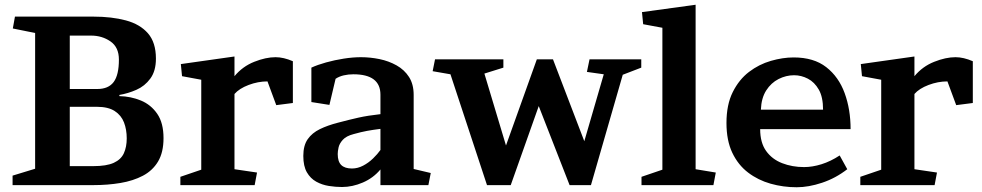

<svg xmlns="http://www.w3.org/2000/svg" viewBox="-20 -780 4138 809"><path d="M373 -710Q451 -710 510.5 -694Q570 -678 603.5 -639.5Q637 -601 637 -533Q637 -481 613.5 -449Q590 -417 554.5 -401.5Q519 -386 483 -380V-375Q531 -374 573.5 -356.5Q616 -339 642.5 -300.5Q669 -262 669 -198Q669 -138 646 -99.5Q623 -61 582 -39.5Q541 -18 487.5 -9Q434 0 373 0H33V-40L128 -69V-641L34 -660L43 -710ZM390 -405Q437 -405 459 -434.5Q481 -464 481 -529Q481 -581 445.5 -605.5Q410 -630 364 -630H274V-405ZM274 -80H373Q429 -80 459.5 -94Q490 -108 502 -134.5Q514 -161 514 -197Q514 -234 502.5 -264Q491 -294 463.5 -312Q436 -330 388 -330H274Z M747 -459 742 -510 968 -542V-459Q1002 -500 1051 -519.5Q1100 -539 1141 -539Q1175 -539 1214 -522V-346L1144 -337L1107 -437Q1067 -437 1027.5 -422Q988 -407 968 -384V-67L1063 -53L1053 0H740V-35L828 -65V-444Z M1368 -338 1292 -350V-495Q1318 -507 1354 -517Q1390 -527 1428.5 -533Q1467 -539 1501 -539Q1540 -539 1579 -531Q1618 -523 1651 -504.5Q1684 -486 1703.5 -455.5Q1723 -425 1723 -380V-68L1795 -51L1785 0H1583V-66Q1553 -30 1509 -11Q1465 8 1421 8Q1394 8 1365.5 3.5Q1337 -1 1312.5 -14.5Q1288 -28 1273 -54Q1258 -80 1258 -123Q1258 -167 1276.5 -193.5Q1295 -220 1328 -236Q1361 -252 1404 -263Q1453 -276 1491 -284.5Q1529 -293 1583 -299V-381Q1583 -467 1469 -467Q1448 -467 1428.5 -462.5Q1409 -458 1394 -448ZM1403 -131Q1403 -99 1418 -84.5Q1433 -70 1463 -70Q1487 -70 1510 -82Q1533 -94 1552 -112.5Q1571 -131 1583 -148V-237Q1551 -233 1526.5 -228.5Q1502 -224 1470 -215Q1439 -207 1424.5 -191Q1410 -175 1406.5 -158.5Q1403 -142 1403 -131Z M2524 -467 2453 -477 2464 -530H2682V-495L2604 -465L2470 0H2380L2250 -333L2132 0H2032L1878 -467L1803 -480L1813 -530H2101V-495L2021 -470L2112 -167L2242 -530H2310L2442 -185Z M2690 -678 2685 -729 2911 -760V-67L2996 -53L2986 0H2683V-35L2771 -65V-663Z M3183 -236Q3183 -179 3208 -144Q3233 -109 3275.5 -92.5Q3318 -76 3368 -76Q3403 -76 3441.5 -88Q3480 -100 3518 -125L3550 -67Q3501 -29 3444 -10Q3387 9 3337 9Q3280 9 3227 -6Q3174 -21 3132 -53Q3090 -85 3065.5 -136.5Q3041 -188 3041 -262Q3041 -339 3067.5 -392Q3094 -445 3136 -477Q3178 -509 3228 -523.5Q3278 -538 3324 -538Q3409 -538 3461.5 -497Q3514 -456 3539 -387.5Q3564 -319 3564 -236ZM3448 -318Q3448 -371 3430 -402.5Q3412 -434 3384 -448.5Q3356 -463 3326 -463Q3292 -463 3260.5 -447Q3229 -431 3208.5 -399Q3188 -367 3186 -318Z M3612 -459 3607 -510 3833 -542V-459Q3867 -500 3916 -519.5Q3965 -539 4006 -539Q4040 -539 4079 -522V-346L4009 -337L3972 -437Q3932 -437 3892.5 -422Q3853 -407 3833 -384V-67L3928 -53L3918 0H3605V-35L3693 -65V-444Z"/></svg>

Font: Brawler
Style: Bold
Weight: 700
Designer: Oleg Frolov, Haley Fiege
Foundry: Oleg Frolov, Haley Fiege
Version: Version 1.101; ttfautohint (v1.8.3)